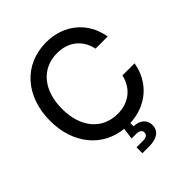

<svg xmlns="http://www.w3.org/2000/svg" viewBox="-256 -885 1235 1235"><g transform="rotate(-45 362.0 -267.5)"><path d="M369.6 149.9H312.5V203.6H373C442.4 203.6 486.8 177.2 486.8 120.1C486.8 73.7 451.7 42.5 395 40.5V11.2C545.4 4.9 661.1 -91.8 685.5 -241.2H575.7C552.7 -142.6 478.5 -87.4 379.9 -87.4C236.3 -87.4 148.4 -198.7 148.4 -363.3C148.4 -528.8 236.3 -640.1 379.9 -640.1C479 -640.1 553.7 -584.5 575.2 -485.4H685.5C660.2 -640.6 537.6 -739.3 378.9 -739.3C177.7 -739.3 39.6 -587.4 39.6 -363.3C39.6 -154.8 161.1 -8.3 340.8 9.8L330.1 87.4H369.6C400.9 87.4 416.5 97.7 416.5 118.7C416.5 139.2 400.9 149.9 369.6 149.9Z"/></g></svg>

Font: Inteeer Medium
Style: Regular
Weight: 500
Designer: Rasmus Andersson
Foundry: rsms
Version: Version 4.001;Glyphs 3.4 (3402)